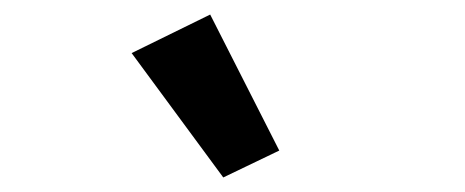

<svg xmlns="http://www.w3.org/2000/svg" viewBox="-20 -825 640 264"><path d="M161 -752 269 -805 364 -618 287 -581Z"/></svg>

Font: Plexus Sans SemiBold
Style: Regular
Weight: 600
Version: Version 2.001;PS 002.001;hotconv 1.0.70;makeotf.lib2.5.58329